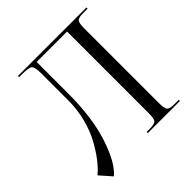

<svg xmlns="http://www.w3.org/2000/svg" viewBox="-201 -864 1044 1044"><g transform="rotate(-45 321.0 -341.5)"><path d="M98 -719H184H458H625V-710H589Q554 -710 545 -698Q536 -686 536 -648V-71Q536 -33 545 -21Q554 -9 589 -9H625V0H378V-9H405Q440 -9 449 -21Q458 -33 458 -71V-701H224V-457Q224 -272 181 -141.5Q138 -11 81 36L22 -31Q53 -57 81 -93.5Q109 -130 136.5 -180Q164 -230 181 -296Q198 -362 198 -433V-636Q198 -688 185.5 -699Q173 -710 120 -710H98Z"/></g></svg>

Font: FoglihtenNo06
Style: Regular
Weight: 500
Designer: gluk (gluksza@wp.pl)
Foundry: gluk (gluksza@wp.pl)
Version: Version 0.76